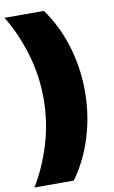

<svg xmlns="http://www.w3.org/2000/svg" viewBox="-106 -792 572 965"><g transform="rotate(-10 179.5 -309.0)"><path d="M-11 -742H190Q255 -652 289 -540.5Q323 -429 323 -309Q323 -189 289 -77.5Q255 34 190 124H-11Q44 34 78 -77.5Q112 -189 112 -309Q112 -429 78 -540.5Q44 -652 -11 -742Z"/></g></svg>

Font: Alexandria Black
Style: Regular
Weight: 900
Designer: Mohamed Gaber
Foundry: Kief Type Foundry
Version: Version 5.100